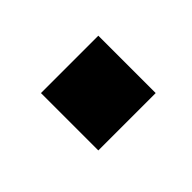

<svg xmlns="http://www.w3.org/2000/svg" viewBox="-41 -220 310 310"><g transform="rotate(-45 113.5 -65.5)"><path d="M54 0V-131H185V0Z"/></g></svg>

Font: Orbitron
Style: Bold
Weight: 700
Designer: Matt McInerney
Foundry: The League of Moveable Type
Version: Version 2.001